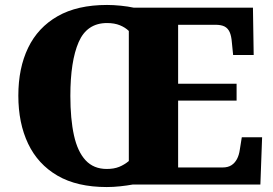

<svg xmlns="http://www.w3.org/2000/svg" viewBox="-20 -745 1103 775"><path d="M411 10Q291 10 212 -36Q133 -82 93.5 -165Q54 -248 54 -359Q54 -470 93.5 -552Q133 -634 212.5 -679.5Q292 -725 412 -725Q438 -725 467.5 -722Q497 -719 520 -714H1001L1004 -523H921L916 -573Q914 -600 907 -615.5Q900 -631 886.5 -638Q873 -645 849 -645H699V-407H935V-339H699V-69H878Q900 -69 914 -78Q928 -87 936.5 -103Q945 -119 948 -141L956 -191H1038L1031 0H515Q493 4 465 7Q437 10 411 10ZM411 -63Q440 -63 461 -71.5Q482 -80 500 -95V-620Q486 -634 464 -643Q442 -652 412 -652Q331 -652 297.5 -575Q264 -498 264 -358Q264 -265 278.5 -199Q293 -133 325.5 -98Q358 -63 411 -63Z"/></svg>

Font: Noto Serif Khmer Black
Style: Regular
Weight: 900
Version: Version 2.003